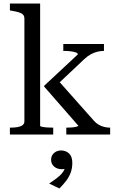

<svg xmlns="http://www.w3.org/2000/svg" viewBox="-20 -761 658 1086"><path d="M603 0H355V-39H357Q369 -39 384.5 -40Q400 -41 411.5 -44Q423 -47 423 -50L230 -271V-276L420 -453Q420 -461 407.5 -465Q395 -469 378 -471Q361 -473 345 -473H338V-512H568V-473H566Q550 -473 531 -468.5Q512 -464 493 -453.5Q474 -443 456 -426L296 -275L300 -316L513 -76Q526 -62 541 -54Q556 -46 572 -42.5Q588 -39 601 -39H603ZM207 -741V-49Q207 -46 219 -43.5Q231 -41 247.5 -40Q264 -39 279 -39H281V0H36V-39H38Q61 -39 79 -42Q97 -45 107.5 -53Q118 -61 118 -75V-655Q118 -670 110.5 -678Q103 -686 87.5 -691Q72 -696 47 -700L36 -702V-741ZM316 305 258 277Q281 262 301.5 246.5Q322 231 334.5 214Q347 197 349 180L361 188Q354 192 347 194Q340 196 330 196Q303 196 286 181Q269 166 269 143Q269 119 285.5 104.5Q302 90 325 90Q353 90 371 107.5Q389 125 389 160Q389 189 380.5 213.5Q372 238 355.5 260Q339 282 316 305Z"/></svg>

Font: Roboto Serif 72pt
Style: Regular
Weight: 400
Designer: Greg Gazdowicz
Foundry: Commercial Type
Version: Version 1.008